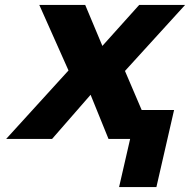

<svg xmlns="http://www.w3.org/2000/svg" viewBox="-20 -566 774 782"><path d="M5 0 259 -279 140 -546H327L397 -379L547 -546H734L489 -277L557 -118H689L617 196H465L510 0H422L349 -180L192 0ZM599 0 602 -15H617L614 0Z"/></svg>

Font: Passageway
Style: BdIt
Weight: 700
Foundry: Ascender Corporation
Version: Version 1.11